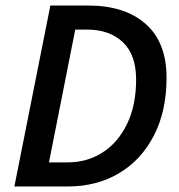

<svg xmlns="http://www.w3.org/2000/svg" viewBox="-20 -674 648 694"><path d="M32 0 162 -654H299Q431 -654 506.5 -587.5Q582 -521 582 -393Q582 -273 536.5 -184.5Q491 -96 410.5 -48Q330 0 225 0ZM157 -87H224Q295 -87 351 -123Q407 -159 439.5 -226.5Q472 -294 472 -386Q472 -477 423.5 -522Q375 -567 296 -567H252Z"/></svg>

Font: Source Sans 3 Semibold
Style: Italic
Weight: 600
Italic angle: -11°
Designer: Paul D. Hunt
Foundry: Adobe
Version: Version 3.052;hotconv 1.1.0;makeotfexe 2.6.0